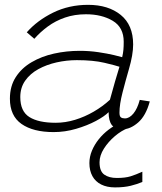

<svg xmlns="http://www.w3.org/2000/svg" viewBox="-20 -548 688 814"><path d="M583.5 180V223.5Q562.5 232.5 534.5 239.5Q506.5 246.5 467.5 246.5Q433.5 246.5 409 234.2Q384.5 222 371.8 198.8Q359 175.5 359 143.5Q359 116.5 369.8 90.8Q380.5 65 398.8 42.2Q417 19.5 440.8 1.5Q464.5 -16.5 490.5 -27.5L523 -5Q495 5.5 467 29.2Q439 53 420.5 82.2Q402 111.5 402 140Q402 178 422 192.2Q442 206.5 475.5 206.5Q511 206.5 533.5 199.5Q556 192.5 583.5 180ZM207.5 12Q120.5 12 71.2 -22.5Q22 -57 22 -129.5Q22 -182.5 46.8 -221Q71.5 -259.5 113.8 -284.2Q156 -309 209 -320.8Q262 -332.5 318 -332.5Q358.5 -332.5 397 -326.8Q435.5 -321 463 -314.5Q490.5 -308 498 -305.5Q502 -323 503.2 -337Q504.5 -351 504.5 -371Q504.5 -432 458 -459.8Q411.5 -487.5 344.5 -487.5Q296 -487.5 255.5 -473.5Q215 -459.5 182.8 -435.8Q150.5 -412 125.5 -383.5L93.5 -411Q138 -461.5 205.2 -494.5Q272.5 -527.5 353.5 -527.5Q439 -527.5 491.8 -484.8Q544.5 -442 544.5 -359.5Q544.5 -338 540 -311.8Q535.5 -285.5 527 -256.5Q512.5 -206.5 499.5 -156Q486.5 -105.5 486.5 -70.5Q486.5 -55 492.5 -50.5Q498.5 -46 509.5 -46Q528.5 -46 545.5 -66.5Q562.5 -87 572.5 -124.5L615 -118Q598.5 -57 565.5 -28.5Q532.5 0 500.5 0Q468 0 454.2 -17.8Q440.5 -35.5 440.5 -72.5Q423.5 -55 386.5 -35.2Q349.5 -15.5 302.5 -1.8Q255.5 12 207.5 12ZM216 -27.5Q257 -27.5 298 -40Q339 -52.5 377 -74.5Q415 -96.5 446 -125Q458.5 -171 467.8 -202.8Q477 -234.5 486.5 -265Q470.5 -270.5 422.8 -281.8Q375 -293 306 -293Q262.5 -293 220 -283.5Q177.5 -274 142.5 -254.8Q107.5 -235.5 86.8 -206Q66 -176.5 66 -136.5Q66 -76 104.5 -51.8Q143 -27.5 216 -27.5Z"/></svg>

Font: Grandstander Thin
Style: Italic
Weight: 100
Italic angle: -15°
Designer: Tyler Finck
Foundry: Etcetera Type Co
Version: Version 1.200